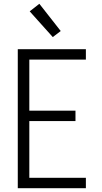

<svg xmlns="http://www.w3.org/2000/svg" viewBox="-20 -995 540 1015"><path d="M74 0V-735H434V-680H135V-410H379V-355H135V-55H434V0ZM259 -799 137 -935 188 -975 301 -831Z"/></svg>

Font: Iosevka Custom Light
Style: Regular
Weight: 300
Monospace: yes
Designer: Belleve Invis
Foundry: Belleve Invis
Version: Version 27.3.5